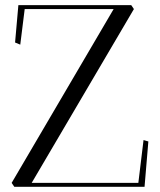

<svg xmlns="http://www.w3.org/2000/svg" viewBox="-20 -720 617 740"><path d="M35.2 0 24.9 -15.1 418 -685.1H75.2L58.1 -547.9L38.1 -556.2L50.8 -700.2H485.8L496.1 -685.1L102.1 -15.1H513.2L533.2 -180.2L551.8 -174.8L537.1 0Z"/></svg>

Font: Antic Didone
Style: Regular
Weight: 400
Designer: Santiago Orozco
Foundry: Santiago Orozco
Version: Version 2.000